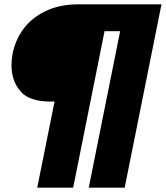

<svg xmlns="http://www.w3.org/2000/svg" viewBox="-20 -762 766 887"><path d="M556 105H390L535 -618H463L318 105H152L232 -293H210Q114 -293 73.5 -341.5Q33 -390 33 -461Q33 -486 38 -513Q50 -575 87 -626.5Q124 -678 189 -710Q254 -742 343 -742H726Z"/></svg>

Font: Gontserrat Black
Style: Italic
Weight: 900
Italic angle: -11.3°
Designer: Julieta Ulanovsky
Foundry: Julieta Ulanovsky
Version: Version 6.001